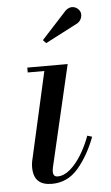

<svg xmlns="http://www.w3.org/2000/svg" viewBox="-51 -720 442 765"><g transform="rotate(-5 169.5 -337.5)"><path d="M126 10Q89 10 70.8 -7.8Q52.5 -25.5 52.5 -63Q52.5 -67 53 -73.8Q53.5 -80.5 54.5 -85L134.5 -440.5H68V-460H229.5L135 -54.5Q134 -50 133.5 -45.2Q133 -40.5 133 -36.5Q133 -28.5 137.2 -23Q141.5 -17.5 151 -17.5Q176 -17.5 200.8 -38.5Q225.5 -59.5 246.8 -94.2Q268 -129 282.5 -169L301.5 -163Q273 -88 230.5 -39Q188 10 126 10ZM151.5 -550.5 139.5 -563.5 240 -673Q248 -680.5 256.2 -683Q264.5 -685.5 272.2 -684Q280 -682.5 286.2 -678Q292.5 -673.5 296 -667.5Q301 -659.5 300.5 -649.8Q300 -640 295.2 -631.8Q290.5 -623.5 282.5 -618.5Z"/></g></svg>

Font: Bodoni Moda SC
Style: Italic
Weight: 400
Italic angle: -13°
Designer: Owen Earl
Foundry: indestructible type
Version: Version 2.005